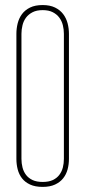

<svg xmlns="http://www.w3.org/2000/svg" viewBox="-20 -730 338 760"><path d="M64.9 -101.1Q64.9 -83.5 69.1 -67.1Q73.2 -50.8 83 -37.8Q92.8 -24.9 108.9 -17.3Q125 -9.8 148.9 -9.8Q172.9 -9.8 189 -17.3Q205.1 -24.9 214.8 -37.8Q224.6 -50.8 228.8 -67.1Q232.9 -83.5 232.9 -101.1V-596.2Q232.9 -613.3 228.8 -630.1Q224.6 -647 214.8 -660.2Q205.1 -673.3 189 -681.6Q172.9 -689.9 148.9 -689.9Q125 -689.9 108.9 -681.6Q92.8 -673.3 83 -660.2Q73.2 -647 69.1 -630.1Q64.9 -613.3 64.9 -596.2ZM252.9 -101.1Q252.9 -79.6 247.6 -59.6Q242.2 -39.6 230 -24.2Q217.8 -8.8 197.8 0.5Q177.7 9.8 148.9 9.8Q119.1 9.8 99.1 0.5Q79.1 -8.8 67.1 -24.2Q55.2 -39.6 50 -59.6Q44.9 -79.6 44.9 -101.1V-596.2Q44.9 -617.2 50 -637.7Q55.2 -658.2 67.1 -674.3Q79.1 -690.4 99.1 -700.2Q119.1 -710 148.9 -710Q177.7 -710 197.8 -700.2Q217.8 -690.4 230 -674.3Q242.2 -658.2 247.6 -637.7Q252.9 -617.2 252.9 -596.2Z"/></svg>

Font: Wire One
Style: Regular
Weight: 400
Designer: Alexei Vanyashin, Gayaneh Bagdasaryan
Foundry: Cyreal Type Foundry
Version: Version 1.000